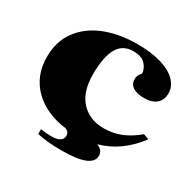

<svg xmlns="http://www.w3.org/2000/svg" viewBox="-142 -673 951 940"><g transform="rotate(30 333.5 -203.5)"><path d="M453 1Q488 16 488 46Q488 115 318 115Q228 115 177 102V75Q207 80 238 80Q268 80 284.5 70Q301 60 301 42Q301 31 296.5 24Q292 17 280 11Q164 -3 94.5 -71.5Q25 -140 25 -247Q25 -334 70.5 -396Q116 -458 196 -490Q276 -522 379 -522Q458 -522 514.5 -505Q571 -488 600.5 -457.5Q630 -427 630 -389Q630 -350 605.5 -329.5Q581 -309 537 -309Q496 -309 473.5 -324Q451 -339 451 -367Q451 -389 469 -407V-418Q461 -448 440 -465Q419 -482 379 -482Q319 -482 291 -433Q263 -384 263 -284Q263 -186 311.5 -134Q360 -82 440 -82Q493 -82 538.5 -101Q584 -120 626 -156L657 -145Q573 -32 453 1Z"/></g></svg>

Font: FFF_Oezguer-Guendem
Style: Bold
Weight: 700
Designer: bBox Type GmbH
Foundry: bBox Type GmbH
Version: Version 1.004